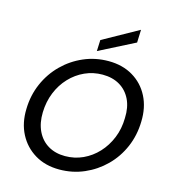

<svg xmlns="http://www.w3.org/2000/svg" viewBox="-136 -1060 1061 1183"><g transform="rotate(15 395.0 -469.0)"><path d="M351 12Q262 12 195.5 -28Q129 -68 93 -137.5Q57 -207 60 -297Q62 -384 95 -459.5Q128 -535 185 -591.5Q242 -648 316 -680Q390 -712 474 -712Q563 -712 629.5 -672.5Q696 -633 731.5 -563.5Q767 -494 764 -404Q762 -316 729.5 -240.5Q697 -165 640 -108.5Q583 -52 509 -20Q435 12 351 12ZM364 -77Q425 -77 478 -101.5Q531 -126 571.5 -169.5Q612 -213 636 -271.5Q660 -330 661 -399Q664 -468 639.5 -518Q615 -568 569 -595Q523 -622 460 -622Q400 -622 347 -598Q294 -574 253 -530.5Q212 -487 188.5 -429Q165 -371 163 -303Q161 -234 185.5 -183Q210 -132 256 -104.5Q302 -77 364 -77ZM387 -753 390 -824 616 -950 613 -868Z"/></g></svg>

Font: DM Sans 18pt Medium
Style: Italic
Weight: 500
Italic angle: -10°
Designer: Colophon Foundry, Jonny Pinhorn
Foundry: Colophon Foundry
Version: Version 4.004;gftools[0.9.30]